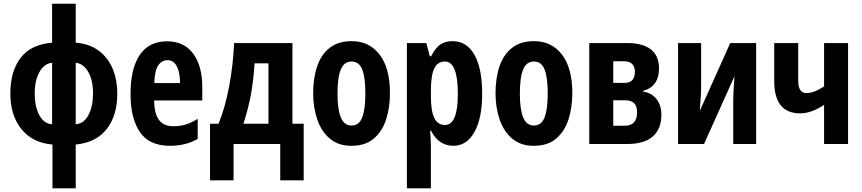

<svg xmlns="http://www.w3.org/2000/svg" viewBox="-20 -780 4670 1040"><path d="M390.1 -759.8V-548.8Q463.9 -543 513.9 -506.1Q564 -469.2 589.6 -409.2Q615.2 -349.1 615.2 -272.9Q615.2 -153.8 557.9 -80.8Q500.5 -7.8 390.1 2.9V240.2H264.2V2.9Q156.7 -5.9 96.4 -80.3Q36.1 -154.8 36.1 -272.9Q36.1 -394.5 92 -467Q147.9 -539.6 262.2 -548.8V-759.8ZM262.2 -439.9Q220.7 -436.5 194.3 -390.9Q168 -345.2 168 -272.9Q168 -204.1 192.6 -157Q217.3 -109.9 262.2 -106.9ZM390.1 -439.9V-106.9Q435.1 -109.9 459.5 -157.7Q483.9 -205.6 483.9 -272.9Q483.9 -345.7 458 -390.6Q432.1 -435.5 390.1 -439.9Z M884.8 -556.2Q977.1 -556.2 1026.4 -489.3Q1075.7 -422.4 1075.7 -309.1V-235.8H814.9Q815.9 -164.1 841.3 -130.1Q866.7 -96.2 918.9 -96.2Q953.6 -96.2 984.6 -105.2Q1015.6 -114.3 1050.8 -136.2V-27.8Q986.8 9.8 900.9 9.8Q787.6 9.8 737.3 -65.4Q687 -140.6 687 -270Q687 -408.2 736.8 -482.2Q786.6 -556.2 884.8 -556.2ZM887.7 -454.1Q855.5 -454.1 836.4 -425Q817.4 -396 815.9 -330.1H955.1Q955.1 -388.2 937.5 -421.1Q919.9 -454.1 887.7 -454.1Z M1564 -546.9V-109.9H1625V196.8H1498V0H1245.1V196.8H1117.7V-109.9H1164.1Q1199.2 -196.3 1220.9 -310.8Q1242.7 -425.3 1248 -546.9ZM1434.1 -437H1358.9Q1354 -354.5 1340.8 -277.3Q1327.6 -200.2 1298.8 -109.9H1434.1Z M2092.3 -274.9Q2092.3 -199.2 2071.8 -134.3Q2051.3 -69.3 2005.4 -29.8Q1959.5 9.8 1883.3 9.8Q1812.5 9.8 1766.6 -29.1Q1720.7 -67.9 1698.5 -132.8Q1676.3 -197.8 1676.3 -274.9Q1676.3 -357.4 1698 -421.1Q1719.7 -484.9 1765.9 -521Q1812 -557.1 1885.3 -557.1Q1980 -557.1 2036.1 -484.4Q2092.3 -411.6 2092.3 -274.9ZM1808.1 -272.9Q1808.1 -187.5 1826.2 -143.8Q1844.2 -100.1 1884.3 -100.1Q1924.8 -100.1 1941.9 -143.8Q1959 -187.5 1959 -274.9Q1959 -361.3 1941.9 -404.1Q1924.8 -446.8 1884.3 -446.8Q1844.2 -446.8 1826.2 -404.3Q1808.1 -361.8 1808.1 -272.9Z M2431.2 -557.1Q2508.3 -557.1 2550 -482.9Q2591.8 -408.7 2591.8 -272Q2591.8 -140.1 2550 -65.2Q2508.3 9.8 2435.1 9.8Q2397.5 9.8 2366.7 -10.3Q2335.9 -30.3 2314.9 -71.8H2310.1Q2312.5 -40.5 2313.2 -17.3Q2314 5.9 2314 21V240.2H2184.1V-546.9H2289.1L2308.1 -475.1H2314.9Q2339.8 -522.9 2366.9 -540Q2394 -557.1 2431.2 -557.1ZM2390.1 -446.8Q2350.1 -446.8 2332 -408.9Q2314 -371.1 2314 -287.1V-259.8Q2314 -178.2 2332.5 -140.6Q2351.1 -103 2390.1 -103Q2460 -103 2460 -271Q2460 -446.8 2390.1 -446.8Z M3080.1 -274.9Q3080.1 -199.2 3059.6 -134.3Q3039.1 -69.3 2993.2 -29.8Q2947.3 9.8 2871.1 9.8Q2800.3 9.8 2754.4 -29.1Q2708.5 -67.9 2686.3 -132.8Q2664.1 -197.8 2664.1 -274.9Q2664.1 -357.4 2685.8 -421.1Q2707.5 -484.9 2753.7 -521Q2799.8 -557.1 2873 -557.1Q2967.8 -557.1 3023.9 -484.4Q3080.1 -411.6 3080.1 -274.9ZM2795.9 -272.9Q2795.9 -187.5 2814 -143.8Q2832 -100.1 2872.1 -100.1Q2912.6 -100.1 2929.7 -143.8Q2946.8 -187.5 2946.8 -274.9Q2946.8 -361.3 2929.7 -404.1Q2912.6 -446.8 2872.1 -446.8Q2832 -446.8 2814 -404.3Q2795.9 -361.8 2795.9 -272.9Z M3549.8 -408.2Q3549.8 -360.4 3527.3 -329.1Q3504.9 -297.9 3462.9 -288.1V-284.2Q3508.8 -277.3 3535.6 -243.7Q3562.5 -210 3562.5 -158.2Q3562.5 -81.1 3515.6 -40.5Q3468.8 0 3377 0H3171.9V-546.9H3374.5Q3549.8 -546.9 3549.8 -408.2ZM3418.9 -390.1Q3418.9 -448.2 3359.9 -448.2H3301.8V-331.1H3362.8Q3392.1 -331.1 3405.5 -346.7Q3418.9 -362.3 3418.9 -390.1ZM3430.7 -171.9Q3430.7 -206.5 3414.3 -221.7Q3397.9 -236.8 3365.7 -236.8H3301.8V-99.1H3364.7Q3430.7 -99.1 3430.7 -171.9Z M3777.8 -546.9V-330.1Q3777.8 -293 3776.1 -259.3Q3774.4 -225.6 3770.5 -179.2L3935.5 -546.9H4075.7V0H3951.7V-220.2Q3951.7 -256.3 3953.6 -292.5Q3955.6 -328.6 3958.5 -367.2L3793.5 0H3652.8V-546.9Z M4303.7 -546.9V-341.8Q4303.7 -275.9 4348.6 -275.9Q4370.6 -275.9 4394.8 -285.6Q4418.9 -295.4 4443.8 -312V-546.9H4573.7V0H4443.8V-211.9Q4374.5 -166 4314 -166Q4173.8 -166 4173.8 -340.8V-546.9Z"/></svg>

Font: Open Sans Condensed
Style: Bold
Weight: 700
Width: 3
Designer: Monotype Design Team
Foundry: Monotype Imaging Inc.
Version: Version 3.003; ttfautohint (v1.8.4)